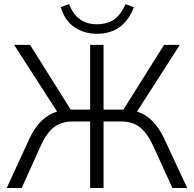

<svg xmlns="http://www.w3.org/2000/svg" viewBox="-20 -944 974 964"><path d="M127.9 -248Q179.7 -358.4 266.6 -383.8L50.8 -718.8H130.9L335 -393.6H432.6V-718.8H500V-393.6H599.6L803.7 -718.8H882.8L668 -383.8Q752 -358.4 804.7 -248L919.9 0H845.7L749 -211.9Q718.8 -277.3 681.6 -305.7Q644.5 -334 589.8 -334H500V0H432.6V-334H344.7Q289.1 -334 251.5 -305.7Q213.9 -277.3 184.6 -211.9L88.9 0H13.7ZM285.2 -908.2 327.1 -923.8Q364.3 -822.3 465.8 -822.3Q518.6 -822.3 552.2 -845.7Q585.9 -869.1 610.4 -922.9L652.3 -908.2Q601.6 -774.4 466.8 -774.4Q401.4 -774.4 353 -808.1Q304.7 -841.8 285.2 -908.2Z"/></svg>

Font: Min Sans Light
Style: Regular
Weight: 300
Designer: Jinseong-Kim, NotoSansCJK, Nunito
Foundry: Jinseong-Kim
Version: Version 1.400;Glyphs 3.1.2 (3151)